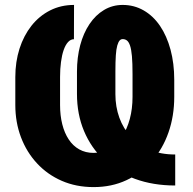

<svg xmlns="http://www.w3.org/2000/svg" viewBox="-20 -741 777 771"><path d="M683.6 -120.6V3.9Q594.7 3.9 522.2 -22.7Q449.7 -49.3 397.7 -98.4Q345.7 -147.5 317.4 -214.8Q289.1 -282.2 289.1 -363.8V-453.6Q289.1 -510.3 302 -559.1Q314.9 -607.9 339.4 -644.3Q363.8 -680.7 397.7 -700.9Q431.6 -721.2 472.7 -721.2Q518.6 -721.2 556.9 -699.2Q595.2 -677.2 622.6 -637Q649.9 -596.7 664.8 -541.5Q679.7 -486.3 679.7 -420.4V-352.1Q679.7 -275.4 656.7 -209.5Q633.8 -143.6 590.3 -94.2Q546.9 -44.9 487.5 -17.3Q428.2 10.3 356 10.3Q285.6 10.3 228 -14.9Q170.4 -40 128.7 -85Q86.9 -129.9 64.2 -189.9Q41.5 -250 41.5 -319.3V-431.2Q41.5 -492.7 58.3 -545.4Q75.2 -598.1 106.4 -637.7Q137.7 -677.2 181.2 -699.2Q224.6 -721.2 277.3 -721.2L276.9 -583.5Q263.7 -583.5 253.2 -572Q242.7 -560.5 235.6 -540Q228.5 -519.5 224.9 -491.9Q221.2 -464.4 221.2 -432.1V-319.3Q221.2 -277.3 230 -242.2Q238.8 -207 255.9 -181.2Q272.9 -155.3 298.3 -141.1Q323.7 -127 356 -127Q391.1 -127 419.9 -144Q448.7 -161.1 469.5 -191.7Q490.2 -222.2 501.2 -263.2Q512.2 -304.2 512.2 -352.1V-443.4Q512.2 -487.8 509.8 -515.4Q507.3 -543 502.2 -557.9Q497.1 -572.8 489.7 -578.4Q482.4 -584 472.7 -584Q465.3 -584 460.2 -578.1Q455.1 -572.3 450.9 -558.1Q446.8 -543.9 445.1 -518.6Q443.4 -493.2 443.4 -454.1V-362.8Q443.4 -312.5 459.2 -268.6Q475.1 -224.6 505.9 -191.4Q536.6 -158.2 581.1 -139.4Q625.5 -120.6 683.6 -120.6Z"/></svg>

Font: Roboto Condensed Black
Style: Regular
Weight: 900
Designer: Christian Robertson
Foundry: Google
Version: Version 3.008; 2023